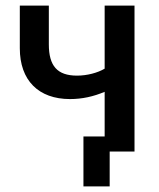

<svg xmlns="http://www.w3.org/2000/svg" viewBox="-20 -543 569 688"><path d="M279 125H373V0H462V-523H355V-297C330 -282 292 -272 256 -272C185 -272 155 -307 155 -384V-523H51V-370C51 -255 118 -188 231 -188C274 -188 315 -197 355 -214V-54H279Z"/></svg>

Font: FIGSv2-sans-serif SemiBold
Style: Regular
Weight: 600
Designer: Matt McInerney, Pablo Impallari, Rodrigo Fuenzalida,Mirko Velimirovic
Foundry: Matt McInerney, Pablo Impallari, Rodrigo Fuenzalida
Version: Version 4.021;hotconv 1.0.109;makeotfexe 2.5.65596